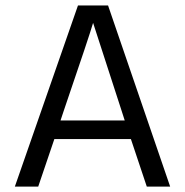

<svg xmlns="http://www.w3.org/2000/svg" viewBox="-20 -694 688 714"><path d="M205.1 -246.1 217.8 -284.2Q314 -565.9 326.2 -608.9L431.2 -285.2L443.8 -246.1ZM525.9 0H612.8L381.8 -673.8H270L35.2 0H122.1L182.1 -176.8H466.8Z"/></svg>

Font: FAU Chimera
Style: Regular
Weight: 400
Version: Version 1.002;hotconv 1.0.117;makeotfexe 2.5.65602